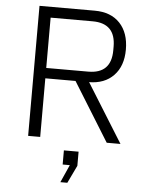

<svg xmlns="http://www.w3.org/2000/svg" viewBox="-60 -738 770 1015"><g transform="rotate(5 324.5 -230.5)"><path d="M108 0V-690H401Q487 -690 535 -639Q583 -588 583 -499Q583 -412 534.5 -361.5Q486 -311 402 -311H172V0ZM525 0 305 -355H377L598 0ZM395 -366Q517 -366 517 -490V-509Q517 -633 395 -633H172V-366ZM299 229 341 135H303V60H381V135L336 229Z"/></g></svg>

Font: Mozilla Text ExtraLight
Style: Regular
Weight: 200
Designer: Studio DRAMA
Foundry: Studio DRAMA
Version: Version 1.000